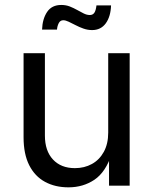

<svg xmlns="http://www.w3.org/2000/svg" viewBox="-20 -765 631 791"><path d="M262.2 6.8Q207 6.8 165.3 -15.9Q123.5 -38.6 100.3 -84.5Q77.1 -130.4 77.1 -199.2V-545.9H165V-206.5Q165 -143.6 198.2 -107.9Q231.4 -72.3 288.6 -72.3Q327.6 -72.3 358.6 -89.4Q389.6 -106.4 407.7 -139.4Q425.8 -172.4 425.8 -218.8V-545.9H514.2V0H429.2V-132.3H440.9Q415.5 -55.7 368.9 -24.4Q322.3 6.8 262.2 6.8ZM359.4 -641.1Q341.3 -641.1 324 -647.2Q306.6 -653.3 291.3 -661.4Q275.9 -669.4 262.9 -675.5Q250 -681.6 240.7 -681.6Q228 -681.6 221.9 -669.4Q215.8 -657.2 214.8 -643.1H153.3Q154.8 -687 174.1 -715.8Q193.4 -744.6 232.4 -744.6Q251.5 -744.6 267.6 -738.3Q283.7 -731.9 297.9 -723.9Q312 -715.8 325 -709.5Q337.9 -703.1 350.1 -703.1Q362.3 -703.1 368.7 -712.4Q375 -721.7 377.4 -742.7H437.5Q436 -696.8 415.8 -668.9Q395.5 -641.1 359.4 -641.1Z"/></svg>

Font: Adwaita Sans
Style: Regular
Weight: 400
Designer: Rasmus Andersson
Foundry: rsms
Version: Version 4.001;git-9221beed3